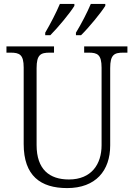

<svg xmlns="http://www.w3.org/2000/svg" viewBox="-20 -951 684 981"><path d="M368 -784V-771H394C435 -811 496 -886 518 -921V-931H444C425 -886 396 -830 368 -784ZM211 -784V-771H237C277 -811 339 -886 360 -921V-931H286C267 -886 238 -830 211 -784ZM323 10C469 10 543 -79 543 -208V-603C543 -672 564 -682 610 -682H631V-714H410V-682H433C478 -682 499 -672 499 -605V-209C499 -113 448 -34 332 -34C233 -34 167 -85 167 -210V-603C167 -672 188 -682 234 -682H256V-714H13V-682H34C80 -682 101 -672 101 -606V-215C101 -53 187 10 323 10Z"/></svg>

Font: Noto Serif Khmer SemiCondensed Light
Style: Regular
Weight: 300
Width: 4
Designer: Danh Hong and the Monotype Design Team
Foundry: Monotype Imaging Inc.
Version: Version 2.004